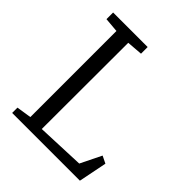

<svg xmlns="http://www.w3.org/2000/svg" viewBox="-207 -890 1022 1022"><g transform="rotate(45 303.5 -379.0)"><path d="M136 -53V-701L54 -708V-758H314V-708L225 -701L224 -51L495 -62L553 -180L594 -160L562 0H52V-40Z"/></g></svg>

Font: Martel
Style: Regular
Weight: 400
Designer: Dan Reynolds
Foundry: Dan Reynolds
Version: Version 1.001; ttfautohint (v1.1) -l 5 -r 5 -G 72 -x 0 -D la